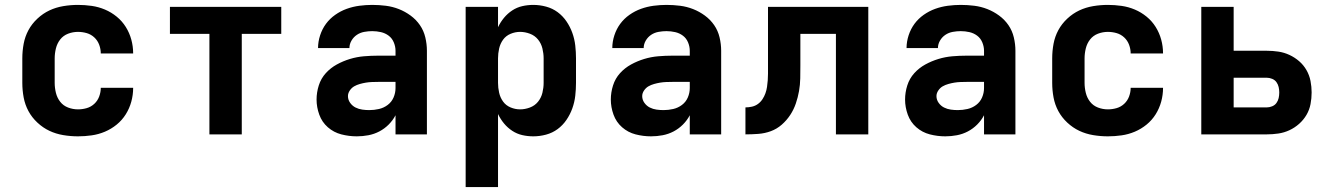

<svg xmlns="http://www.w3.org/2000/svg" viewBox="-20 -548 5440 783"><path d="M298 8Q268 8 238 3Q208 -2 181.5 -14.5Q155 -27 132.5 -48Q110 -69 96 -95Q82 -121 76.5 -150.5Q71 -180 71 -210V-310Q71 -340 76.5 -369.5Q82 -399 96 -425Q110 -451 132.5 -472Q155 -493 181.5 -505.5Q208 -518 238 -523Q268 -528 298 -528Q326 -528 354 -524Q382 -520 408 -509Q434 -498 456 -480Q478 -462 493 -438Q508 -414 515.5 -386.5Q523 -359 523 -331V-330H391Q391 -348 384.5 -365.5Q378 -383 364.5 -395.5Q351 -408 333.5 -413Q316 -418 298 -418Q277 -418 257.5 -410.5Q238 -403 225.5 -387Q213 -371 208 -350.5Q203 -330 203 -310V-210Q203 -190 208 -169.5Q213 -149 225.5 -133Q238 -117 257.5 -109.5Q277 -102 298 -102Q316 -102 333.5 -107Q351 -112 364.5 -124.5Q378 -137 384.5 -154.5Q391 -172 391 -190H523V-189Q523 -161 515.5 -133.5Q508 -106 493 -82Q478 -58 456 -40Q434 -22 408 -11Q382 0 354 4Q326 8 298 8Z M834 0V-410H673V-520H1127V-410H966V0Z M1435 8Q1403 8 1372 0Q1341 -8 1317 -29Q1293 -50 1282 -80.5Q1271 -111 1271 -142Q1271 -171 1280 -199.5Q1289 -228 1308.5 -249.5Q1328 -271 1353.5 -285Q1379 -299 1407 -307.5Q1435 -316 1464 -318.5Q1493 -321 1522 -321H1593V-341Q1593 -358 1586 -375Q1579 -392 1565 -402.5Q1551 -413 1533.5 -417Q1516 -421 1498 -421Q1482 -421 1465.5 -418Q1449 -415 1435.5 -406Q1422 -397 1413.5 -382.5Q1405 -368 1405 -352H1277Q1277 -378 1285.5 -404Q1294 -430 1309.5 -451Q1325 -472 1347 -487.5Q1369 -503 1394 -512Q1419 -521 1445.5 -524.5Q1472 -528 1498 -528Q1526 -528 1553.5 -524.5Q1581 -521 1606.5 -511Q1632 -501 1654.5 -484.5Q1677 -468 1692.5 -445.5Q1708 -423 1714.5 -395.5Q1721 -368 1721 -341V0H1593V-78Q1582 -57 1565 -40Q1548 -23 1527 -12Q1506 -1 1482.5 3.5Q1459 8 1435 8ZM1486 -99Q1506 -99 1525.5 -103.5Q1545 -108 1561 -120Q1577 -132 1585 -150.5Q1593 -169 1593 -189V-214H1522Q1510 -214 1497 -213.5Q1484 -213 1472 -211Q1460 -209 1447.5 -205.5Q1435 -202 1424.5 -196Q1414 -190 1406.5 -179Q1399 -168 1399 -156Q1399 -141 1408 -128.5Q1417 -116 1430 -109.5Q1443 -103 1457.5 -101Q1472 -99 1486 -99Z M1879 215V-520H2011V-437Q2021 -458 2035.5 -475.5Q2050 -493 2069 -505.5Q2088 -518 2110 -523Q2132 -528 2155 -528Q2181 -528 2207 -521Q2233 -514 2254 -498.5Q2275 -483 2290 -461Q2305 -439 2314 -414Q2323 -389 2326 -362.5Q2329 -336 2329 -310V-210Q2329 -184 2326 -157.5Q2323 -131 2314 -106Q2305 -81 2290 -59Q2275 -37 2254 -21.5Q2233 -6 2207 1Q2181 8 2155 8Q2132 8 2110 3Q2088 -2 2069 -14.5Q2050 -27 2035.5 -44.5Q2021 -62 2011 -83V215ZM2101 -102Q2121 -102 2141 -109.5Q2161 -117 2174 -133Q2187 -149 2192 -169.5Q2197 -190 2197 -210V-310Q2197 -330 2192 -350.5Q2187 -371 2174 -387Q2161 -403 2141 -410.5Q2121 -418 2101 -418Q2081 -418 2062 -410Q2043 -402 2031.5 -386Q2020 -370 2015.5 -350Q2011 -330 2011 -310V-210Q2011 -190 2015.5 -170Q2020 -150 2031.5 -134Q2043 -118 2062 -110Q2081 -102 2101 -102Z M2635 8Q2603 8 2572 0Q2541 -8 2517 -29Q2493 -50 2482 -80.5Q2471 -111 2471 -142Q2471 -171 2480 -199.5Q2489 -228 2508.5 -249.5Q2528 -271 2553.5 -285Q2579 -299 2607 -307.5Q2635 -316 2664 -318.5Q2693 -321 2722 -321H2793V-341Q2793 -358 2786 -375Q2779 -392 2765 -402.5Q2751 -413 2733.5 -417Q2716 -421 2698 -421Q2682 -421 2665.5 -418Q2649 -415 2635.5 -406Q2622 -397 2613.5 -382.5Q2605 -368 2605 -352H2477Q2477 -378 2485.5 -404Q2494 -430 2509.5 -451Q2525 -472 2547 -487.5Q2569 -503 2594 -512Q2619 -521 2645.5 -524.5Q2672 -528 2698 -528Q2726 -528 2753.5 -524.5Q2781 -521 2806.5 -511Q2832 -501 2854.5 -484.5Q2877 -468 2892.5 -445.5Q2908 -423 2914.5 -395.5Q2921 -368 2921 -341V0H2793V-78Q2782 -57 2765 -40Q2748 -23 2727 -12Q2706 -1 2682.5 3.5Q2659 8 2635 8ZM2686 -99Q2706 -99 2725.5 -103.5Q2745 -108 2761 -120Q2777 -132 2785 -150.5Q2793 -169 2793 -189V-214H2722Q2710 -214 2697 -213.5Q2684 -213 2672 -211Q2660 -209 2647.5 -205.5Q2635 -202 2624.5 -196Q2614 -190 2606.5 -179Q2599 -168 2599 -156Q2599 -141 2608 -128.5Q2617 -116 2630 -109.5Q2643 -103 2657.5 -101Q2672 -99 2686 -99Z M3020 0V-110Q3033 -110 3046.5 -113Q3060 -116 3071 -124Q3082 -132 3089.5 -143.5Q3097 -155 3101.5 -167.5Q3106 -180 3108 -193.5Q3110 -207 3111 -220.5Q3112 -234 3112 -247.5Q3112 -261 3112 -275V-520H3521V0H3389V-410H3244V-281Q3244 -255 3243.5 -228.5Q3243 -202 3238.5 -176.5Q3234 -151 3225.5 -126Q3217 -101 3202.5 -79Q3188 -57 3168 -39.5Q3148 -22 3123.5 -13Q3099 -4 3072.5 -2Q3046 0 3020 0Z M3835 8Q3803 8 3772 0Q3741 -8 3717 -29Q3693 -50 3682 -80.5Q3671 -111 3671 -142Q3671 -171 3680 -199.5Q3689 -228 3708.5 -249.5Q3728 -271 3753.5 -285Q3779 -299 3807 -307.5Q3835 -316 3864 -318.5Q3893 -321 3922 -321H3993V-341Q3993 -358 3986 -375Q3979 -392 3965 -402.5Q3951 -413 3933.5 -417Q3916 -421 3898 -421Q3882 -421 3865.5 -418Q3849 -415 3835.5 -406Q3822 -397 3813.5 -382.5Q3805 -368 3805 -352H3677Q3677 -378 3685.5 -404Q3694 -430 3709.5 -451Q3725 -472 3747 -487.5Q3769 -503 3794 -512Q3819 -521 3845.5 -524.5Q3872 -528 3898 -528Q3926 -528 3953.5 -524.5Q3981 -521 4006.5 -511Q4032 -501 4054.5 -484.5Q4077 -468 4092.5 -445.5Q4108 -423 4114.5 -395.5Q4121 -368 4121 -341V0H3993V-78Q3982 -57 3965 -40Q3948 -23 3927 -12Q3906 -1 3882.5 3.5Q3859 8 3835 8ZM3886 -99Q3906 -99 3925.5 -103.5Q3945 -108 3961 -120Q3977 -132 3985 -150.5Q3993 -169 3993 -189V-214H3922Q3910 -214 3897 -213.5Q3884 -213 3872 -211Q3860 -209 3847.5 -205.5Q3835 -202 3824.5 -196Q3814 -190 3806.5 -179Q3799 -168 3799 -156Q3799 -141 3808 -128.5Q3817 -116 3830 -109.5Q3843 -103 3857.5 -101Q3872 -99 3886 -99Z M4498 8Q4468 8 4438 3Q4408 -2 4381.5 -14.5Q4355 -27 4332.5 -48Q4310 -69 4296 -95Q4282 -121 4276.5 -150.5Q4271 -180 4271 -210V-310Q4271 -340 4276.5 -369.5Q4282 -399 4296 -425Q4310 -451 4332.5 -472Q4355 -493 4381.5 -505.5Q4408 -518 4438 -523Q4468 -528 4498 -528Q4526 -528 4554 -524Q4582 -520 4608 -509Q4634 -498 4656 -480Q4678 -462 4693 -438Q4708 -414 4715.5 -386.5Q4723 -359 4723 -331V-330H4591Q4591 -348 4584.5 -365.5Q4578 -383 4564.5 -395.5Q4551 -408 4533.5 -413Q4516 -418 4498 -418Q4477 -418 4457.5 -410.5Q4438 -403 4425.5 -387Q4413 -371 4408 -350.5Q4403 -330 4403 -310V-210Q4403 -190 4408 -169.5Q4413 -149 4425.5 -133Q4438 -117 4457.5 -109.5Q4477 -102 4498 -102Q4516 -102 4533.5 -107Q4551 -112 4564.5 -124.5Q4578 -137 4584.5 -154.5Q4591 -172 4591 -190H4723V-189Q4723 -161 4715.5 -133.5Q4708 -106 4693 -82Q4678 -58 4656 -40Q4634 -22 4608 -11Q4582 0 4554 4Q4526 8 4498 8Z M4879 0V-520H5011V-341H5146Q5170 -341 5193.5 -337.5Q5217 -334 5238.5 -324Q5260 -314 5278 -298.5Q5296 -283 5308 -262Q5320 -241 5324.5 -217.5Q5329 -194 5329 -171Q5329 -147 5324.5 -123.5Q5320 -100 5308 -79.5Q5296 -59 5278 -43Q5260 -27 5238.5 -17Q5217 -7 5193.5 -3.5Q5170 0 5146 0ZM5146 -110Q5157 -110 5168 -114.5Q5179 -119 5185.5 -128Q5192 -137 5194.5 -148Q5197 -159 5197 -171Q5197 -182 5194.5 -193Q5192 -204 5185.5 -213Q5179 -222 5168 -226.5Q5157 -231 5146 -231H5011V-110Z"/></svg>

Font: Iosevka Aile Extrabold
Style: Regular
Weight: 800
Designer: Belleve Invis
Foundry: Belleve Invis
Version: Version 27.3.5; ttfautohint (v1.8.4)